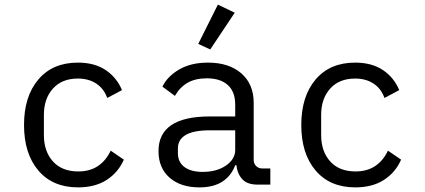

<svg xmlns="http://www.w3.org/2000/svg" viewBox="-20 -799 1840 831"><path d="M84 -258Q84 -382 146 -455Q208 -528 317 -528Q389 -528 437 -496Q485 -464 508 -409L444 -375Q430 -415 397 -437Q364 -459 317 -459Q248 -459 209 -415.5Q170 -372 170 -302V-214Q170 -144 209 -100.5Q248 -57 319 -57Q369 -57 404 -80.5Q439 -104 459 -147L516 -108Q492 -53 442 -20.5Q392 12 318 12Q208 12 146 -61Q84 -134 84 -258Z M1095 0Q1051 0 1029.5 -22.5Q1008 -45 1003 -84H998Q981 -38 942.5 -13Q904 12 843 12Q762 12 714 -30Q666 -72 666 -145Q666 -295 888 -295H998V-346Q998 -402 966 -431Q934 -460 875 -460Q825 -460 791.5 -440.5Q758 -421 737 -384L683 -424Q704 -468 755 -498Q806 -528 880 -528Q971 -528 1024.5 -481.5Q1078 -435 1078 -354V-106Q1078 -91 1088.5 -80.5Q1099 -70 1114 -70H1150V0ZM998 -150V-235H888Q818 -235 784 -215Q750 -195 750 -157V-136Q750 -97 778.5 -76Q807 -55 857 -55Q918 -55 958 -82.5Q998 -110 998 -150ZM890 -585 838 -609 923 -779 996 -744Z M1284 -258Q1284 -382 1346 -455Q1408 -528 1517 -528Q1589 -528 1637 -496Q1685 -464 1708 -409L1644 -375Q1630 -415 1597 -437Q1564 -459 1517 -459Q1448 -459 1409 -415.5Q1370 -372 1370 -302V-214Q1370 -144 1409 -100.5Q1448 -57 1519 -57Q1569 -57 1604 -80.5Q1639 -104 1659 -147L1716 -108Q1692 -53 1642 -20.5Q1592 12 1518 12Q1408 12 1346 -61Q1284 -134 1284 -258Z"/></svg>

Font: iA Writer Duo V
Style: Regular
Weight: 400
Designer: Mike Abbink, Paul van der Laan, Pieter van Rosmalen, Oliver Reichenstein
Foundry: Information Architects Inc.
Version: Version 2.000